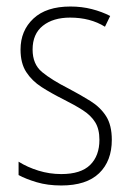

<svg xmlns="http://www.w3.org/2000/svg" viewBox="-20 -559 401 589"><path d="M323 -130Q323 -65 284 -27.5Q245 10 168 10Q126 10 92.5 0Q59 -10 37 -22V-63Q64 -46 98 -35.5Q132 -25 168 -25Q228 -25 256.5 -53Q285 -81 285 -130Q285 -163 272 -184Q259 -205 234 -221Q209 -237 175 -254Q137 -273 107.5 -292Q78 -311 60.5 -338Q43 -365 43 -407Q43 -465 82.5 -502Q122 -539 196 -539Q231 -539 262 -531Q293 -523 318 -510L302 -477Q257 -505 195 -505Q143 -505 111.5 -480Q80 -455 80 -407Q80 -362 109 -338Q138 -314 191 -287Q227 -268 257.5 -249Q288 -230 305.5 -202.5Q323 -175 323 -130Z"/></svg>

Font: Noto Sans Lao Looped Condensed ExtraLight
Style: Regular
Weight: 200
Width: 3
Designer: Mark Frömberg, Ben Mitchell
Foundry: The Fontpad Ltd
Version: Version 1.002; ttfautohint (v1.8.4.7-5d5b)